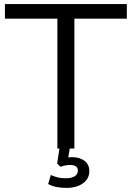

<svg xmlns="http://www.w3.org/2000/svg" viewBox="-20 -725 642 937"><path d="M260 0V-634H4V-705H599V-634H343V0ZM304 192Q248 192 215 173L228 129Q246 137 262.5 141Q279 145 302 145Q328 145 344 135.5Q360 126 360 108Q360 80 322 80Q311 80 300.5 82Q290 84 275 89L259 73L273 -20H324L313 43Q323 42 332 42Q369 42 392.5 60Q416 78 416 110Q416 147 385 169.5Q354 192 304 192Z"/></svg>

Font: Nunito Sans
Style: Regular
Weight: 400
Designer: Vernon Adams
Foundry: Vernon Adams
Version: Version 3.101; ttfautohint (v1.8.4.7-5d5b);gftools[0.9.27]